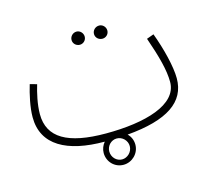

<svg xmlns="http://www.w3.org/2000/svg" viewBox="-93 -603 966 860"><g transform="rotate(-15 390.0 -172.5)"><path d="M434 -427C450 -427 464 -440 464 -457C464 -474 450 -488 434 -488C416 -488 402 -474 402 -457C402 -440 416 -427 434 -427ZM329 -427C345 -427 359 -440 359 -457C359 -474 345 -488 329 -488C312 -488 298 -474 298 -457C298 -440 312 -427 329 -427ZM379 143C419 143 453 110 453 69C453 49 445 30 431 17C619 1 709 -60 709 -170C709 -224 687 -312 659 -387L626 -375C658 -283 676 -216 676 -162C676 -56 522 -13 339 -13C163 -13 75 -63 75 -173C75 -218 87 -270 98 -306L66 -315C53 -272 40 -214 40 -168C40 -38 150 21 324 21C313 34 306 51 306 69C306 110 338 143 379 143ZM379 118C353 118 332 96 332 69C332 43 353 21 379 21C405 21 427 43 427 69C427 96 404 118 379 118Z"/></g></svg>

Font: Noto Sans Arabic UI Cn XLt
Style: Regular
Weight: 200
Width: 3
Designer: Monotype Design Team, Nadine Chahine and Nizar Qandah
Foundry: Monotype Imaging Inc.
Version: Version 2.010